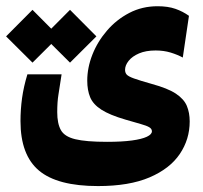

<svg xmlns="http://www.w3.org/2000/svg" viewBox="-55 -427 661 625"><path d="M264.2 178.7Q131.8 178.7 71.8 128.2Q11.7 77.6 11.7 -32.7Q11.7 -70.3 16.8 -107.7Q22 -145 34.2 -185.1H145.5Q139.2 -143.6 135.3 -119.4Q131.3 -95.2 131.3 -62Q131.3 -24.9 143.1 -3.7Q154.8 17.6 189.7 26.1Q224.6 34.7 293.5 34.7Q341.8 34.7 374.3 30.3Q406.7 25.9 423.1 18.1Q439.5 10.3 439.5 0.5Q439.5 -7.8 430.7 -12.9Q421.9 -18.1 402.8 -23.4Q383.8 -28.8 353.5 -37.6Q301.8 -52.7 274.9 -70.1Q248 -87.4 238.5 -110.4Q229 -133.3 229 -164.6Q229 -206.5 245.8 -249.3Q262.7 -292 293.5 -327.6Q324.2 -363.3 366 -385Q407.7 -406.7 458 -406.7Q491.7 -406.7 516.1 -398.2Q540.5 -389.6 560.1 -375.5L540 -239.7Q522.9 -249 500.5 -255.9Q478 -262.7 451.7 -262.7Q419.9 -262.7 397.7 -253.2Q375.5 -243.7 363.8 -229Q352.1 -214.4 352.1 -199.7Q352.1 -190.4 357.4 -184.3Q362.8 -178.2 381.1 -171.6Q399.4 -165 439 -153.8Q491.2 -139.6 517.6 -122.1Q543.9 -104.5 553.2 -82.3Q562.5 -60.1 562.5 -31.7Q562.5 26.4 530.3 74.2Q498 122.1 431.9 150.4Q365.7 178.7 264.2 178.7ZM172.9 -223.1 86.9 -308.6 172.9 -395 258.8 -308.6ZM50.8 -223.1 -35.2 -308.6 50.8 -395 136.7 -308.6Z"/></svg>

Font: Cascadia Code
Style: Regular
Weight: 400
Monospace: yes
Designer: Aaron Bell
Foundry: Saja Typeworks
Version: Version 2106.017